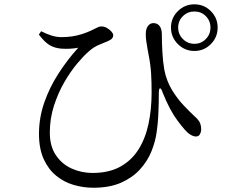

<svg xmlns="http://www.w3.org/2000/svg" viewBox="-20 -826 1040 888"><path d="M879.1 -590.3Q834.5 -590.3 802.7 -622.1Q770.8 -653.9 770.8 -698.5Q770.8 -743.2 802.7 -774.6Q834.5 -806 879.1 -806Q923.7 -806 955.2 -774.6Q986.6 -743.2 986.6 -698.5Q986.6 -653.9 955.2 -622.1Q923.7 -590.3 879.1 -590.3ZM411.8 42.3Q364.9 42.3 320.2 29.1Q275.4 16 239.6 -13.5Q203.7 -42.9 182 -90.5Q160.3 -138.2 160.3 -207.2Q160.3 -281 184.6 -351.2Q208.9 -421.5 250.4 -485.8Q291.9 -550.1 341.9 -605.3Q325.1 -601.9 304.9 -600.7Q284.7 -599.6 262.6 -601.1Q232.3 -603.8 209.4 -617.3Q186.6 -630.9 159.7 -666.1L170.4 -681.6Q194.6 -669.1 217.8 -661.7Q241 -654.3 265.2 -654.3Q290.7 -654.3 313.9 -657.8Q337 -661.3 358.3 -668.1Q379.7 -674.9 397.7 -683Q421.1 -693.8 430.2 -698.8Q439.3 -703.8 448.6 -703.8Q462 -703.8 474.5 -696.7Q486.9 -689.6 495.3 -680Q503.7 -670.4 503.7 -662.7Q503.7 -654.6 498.6 -648.5Q493.5 -642.4 479.5 -636Q461.3 -628.1 437.3 -618.4Q413.3 -608.7 389.9 -587.6Q367.1 -568 336.5 -531.6Q306 -495.2 277.3 -445.6Q248.6 -396.1 229.5 -336.7Q210.4 -277.4 210.4 -212.5Q210.4 -150.1 238.2 -108.7Q265.9 -67.2 311 -46.7Q356.2 -26.1 408 -26.1Q482.5 -26.1 534.8 -54.3Q587 -82.6 619.4 -133.1Q651.8 -183.6 666.5 -251.4Q681.2 -319.2 681.2 -398.3Q681.2 -447.3 678.8 -486.9Q676.4 -526.6 667.9 -569.2Q665.6 -582.4 662.3 -599.9Q659 -617.3 656.6 -635.2Q654.2 -653.2 654.2 -666.8Q654.2 -693 664.5 -706.2Q674.7 -719.3 689.6 -719.1Q702.4 -718.9 710.7 -712.7Q719.1 -706.6 723.8 -695.4Q728.5 -684.2 728.5 -670.1Q728.5 -631.6 730.9 -587.1Q733.2 -542.6 740 -502.9Q750.6 -450.4 775.9 -409.1Q801.3 -367.9 830.2 -337.7Q859.2 -307.6 880.6 -287.4Q892.4 -277.9 901.1 -264.8Q909.7 -251.7 910.5 -228.8Q910.5 -216 904.7 -205.4Q898.9 -194.7 886.6 -194.7Q875 -194.7 861.2 -203Q847.4 -211.2 834.8 -225.9Q818.3 -244.7 800.4 -269Q782.4 -293.3 765.5 -325.2Q748.6 -357.1 732.5 -397.4Q725.5 -418.2 720.1 -417.6Q714.6 -417 714.6 -394.2Q714.6 -375.2 714.1 -347.7Q713.5 -320.3 711.8 -287.4Q710.1 -254.4 704.8 -217.2Q699.2 -173.1 681 -127.4Q662.7 -81.6 628.1 -43.3Q593.5 -4.9 540.4 18.7Q487.3 42.3 411.8 42.3ZM879.1 -623.4Q910.5 -623.4 931.9 -645.4Q953.4 -667.4 953.4 -698.5Q953.4 -729.9 931.9 -751.4Q910.5 -772.9 879.1 -772.9Q847.9 -772.9 826 -751.4Q804 -729.9 804 -698.5Q804 -667.4 826 -645.4Q847.9 -623.4 879.1 -623.4Z"/></svg>

Font: Noto Serif KR ExtraLight
Style: Regular
Weight: 200
Designer: Ryoko NISHIZUKA 西塚涼子 (kana & ideographs); Frank Grießhammer (Latin, Greek & Cyrillic); Wenlong ZHANG 张文龙 (bopomofo); San
Foundry: Adobe
Version: Version 2.002-H1;hotconv 1.1.0;makeotfexe 2.6.0